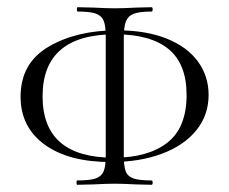

<svg xmlns="http://www.w3.org/2000/svg" viewBox="-20 -500 635 532"><path d="M37 -232Q37 -325 114.5 -370.5Q192 -416 304 -416Q385 -416 442 -393Q499 -370 528.5 -329.5Q558 -289 558 -237Q558 -181 524 -139Q490 -97 428.5 -74Q367 -51 287 -51Q170 -51 103.5 -99.5Q37 -148 37 -232ZM497 -237Q497 -323 447 -364Q397 -405 299 -405Q98 -405 98 -233Q98 -63 295 -63Q390 -63 443.5 -104.5Q497 -146 497 -237ZM195 -468Q193 -468 193 -474Q193 -480 195 -480L239 -479Q275 -477 297 -477Q322 -477 358 -479L400 -480Q403 -480 403 -474Q403 -468 400 -468Q367 -468 351 -462Q335 -456 329 -441Q323 -426 323 -396V-69Q323 -39 328.5 -25Q334 -11 350 -5.5Q366 0 400 0Q403 0 403 6Q403 12 400 12L358 11Q320 9 297 9Q276 9 238 11L194 12Q192 12 192 6Q192 0 194 0Q229 0 245 -5.5Q261 -11 267 -25Q273 -39 273 -69V-399Q273 -429 267 -443Q261 -457 245 -462.5Q229 -468 195 -468Z"/></svg>

Font: Cormorant SC Light
Style: Regular
Weight: 300
Designer: Christian Thalmann (Catharsis Fonts)
Foundry: Catharsis Fonts
Version: Version 4.000